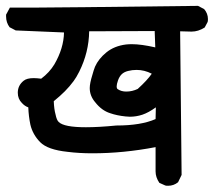

<svg xmlns="http://www.w3.org/2000/svg" viewBox="-34 -585 714 641"><path d="M605.5 -479.5 567.4 -480.5 572.3 -1 560.5 23.4Q545.9 35.2 527.3 35.2Q519.5 35.2 517.6 34.2L498 25.4Q485.4 6.8 485.4 -12.7V-93.8Q377.9 -73.2 274.4 -73.2Q229.5 -73.2 191.4 -78.1Q125 -85 100.1 -110.4Q75.2 -135.7 67.4 -168.9Q61.5 -197.3 60.5 -226.6Q48.8 -230.5 39.1 -241.2Q25.4 -254.9 25.4 -275.4Q25.4 -299.8 44.9 -315.4Q55.7 -324.2 78.1 -324.2Q88.9 -324.2 103.5 -322.3Q130.9 -342.8 147.5 -370.1Q178.7 -423.8 179.7 -476.6L18.6 -483.4L-2 -494.1Q-13.7 -509.8 -13.7 -530.3Q-13.7 -532.2 -13.7 -536.1L-1 -559.6Q13.7 -559.6 79.6 -559.6Q145.5 -559.6 627 -565.4L647.5 -554.7Q660.2 -540 660.2 -521.5Q660.2 -514.6 659.2 -511.7L649.4 -493.2Q627.9 -479.5 605.5 -479.5ZM406.2 -437.5Q437.5 -437.5 484.4 -426.8L482.4 -481.4L263.7 -480.5Q262.7 -410.2 230.5 -345.7Q220.7 -326.2 211.9 -314.5Q198.2 -295.9 182.6 -280.3Q167 -264.6 145.5 -247.1Q146.5 -220.7 151.4 -203.1Q155.3 -183.6 162.1 -177.7Q179.7 -160.2 252.9 -160.2Q295.9 -160.2 354.5 -166H355.5Q436.5 -166 485.4 -187.5L486.3 -226.6Q461.9 -209 441.4 -202.1Q420.9 -195.3 399.4 -195.3Q392.6 -195.3 384.8 -196.3Q356.4 -199.2 334 -207Q305.7 -215.8 284.2 -243.2Q265.6 -264.6 265.6 -291Q265.6 -306.6 274.4 -335Q278.3 -349.6 283.2 -362.3Q294.9 -388.7 321.3 -410.2Q347.7 -431.6 386.7 -436.5Q395.5 -437.5 406.2 -437.5ZM472.7 -338.9Q448.2 -351.6 421.9 -351.6Q407.2 -351.6 393.6 -348.1Q379.9 -344.7 372.1 -336.9Q364.3 -329.1 359.9 -316.4Q355.5 -303.7 355.5 -296.9Q355.5 -289.1 359.4 -287.1Q371.1 -279.3 387.7 -279.3Q407.2 -279.3 425.8 -288.1Q458 -317.4 472.7 -338.9Z"/></svg>

Font: JasonHandwriting2
Style: SemiBold
Weight: 600
Version: Version 1.04.7